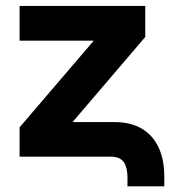

<svg xmlns="http://www.w3.org/2000/svg" viewBox="-20 -536 582 657"><path d="M416.2 71.7Q416.2 36.2 403.1 18.1Q389.9 0 358.6 0H47.1V-100.4L299.7 -395.5V-396.9H47.1V-515.6H477V-409.4L229.3 -119.5V-118.2H372.7Q426.6 -118.2 464.6 -96.1Q502.5 -74 522.4 -32.2Q542.2 9.7 542.2 67.8V101.6H416.2Z"/></svg>

Font: Intratopia Thin
Style: Regular
Weight: 100
Designer: Rasmus Andersson
Foundry: rsms
Version: Version 3.000;Glyphs 3.2.3 (3260)